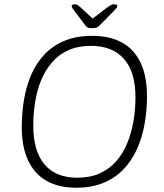

<svg xmlns="http://www.w3.org/2000/svg" viewBox="-20 -874 771 900"><path d="M337 6Q255 6 198 -26.5Q141 -59 111.5 -122.5Q82 -186 82 -278Q82 -346 93 -409.5Q104 -473 128 -527Q152 -581 190.5 -621Q229 -661 284 -683.5Q339 -706 412 -706Q496 -706 553 -674Q610 -642 639.5 -579Q669 -516 669 -424Q669 -355 657.5 -291.5Q646 -228 621.5 -174Q597 -120 558 -79.5Q519 -39 464 -16.5Q409 6 337 6ZM342 -41Q403 -41 448 -61.5Q493 -82 525 -118.5Q557 -155 576.5 -203Q596 -251 605.5 -305.5Q615 -360 615 -418Q615 -537 561 -598Q507 -659 407 -659Q346 -659 301 -639Q256 -619 224.5 -582.5Q193 -546 173.5 -499.5Q154 -453 145 -398Q136 -343 136 -285Q136 -165 189 -103Q242 -41 342 -41ZM514 -854Q521 -854 525.5 -852Q530 -850 530 -846Q530 -842 526.5 -837Q523 -832 515 -824L448 -756Q440 -748 433 -745Q426 -742 413 -742Q404 -742 398 -743Q392 -744 388.5 -746.5Q385 -749 380 -755L328 -824Q323 -831 319.5 -836Q316 -841 316 -845Q316 -850 320 -852Q324 -854 331 -854Q337 -854 342.5 -851Q348 -848 357 -840L414 -787L484 -840Q495 -848 501.5 -851Q508 -854 514 -854Z"/></svg>

Font: Asap ExtraLight
Style: Italic
Weight: 250
Italic angle: -6°
Version: Version 3.001